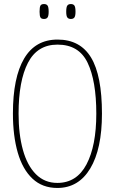

<svg xmlns="http://www.w3.org/2000/svg" viewBox="-20 -921 570 951"><path d="M264 10Q190 10 141 -36Q92 -82 68 -165Q44 -248 44 -359Q44 -537 99.5 -631Q155 -725 265 -725Q377 -725 431 -636Q485 -547 485 -358Q485 -183 427 -86.5Q369 10 264 10ZM264 -15Q360 -15 408.5 -107Q457 -199 457 -358Q457 -520 414 -610Q371 -700 265 -700Q165 -700 118.5 -610Q72 -520 72 -358Q72 -256 93.5 -178.5Q115 -101 158 -58Q201 -15 264 -15ZM331 -827Q319 -827 313.5 -834.5Q308 -842 308 -863Q308 -886 313.5 -893.5Q319 -901 331 -901Q343 -901 348.5 -893.5Q354 -886 354 -863Q354 -842 348.5 -834.5Q343 -827 331 -827ZM198 -827Q185 -827 180.5 -834.5Q176 -842 176 -863Q176 -886 180.5 -893.5Q185 -901 198 -901Q210 -901 215.5 -893.5Q221 -886 221 -863Q221 -842 215.5 -834.5Q210 -827 198 -827Z"/></svg>

Font: Noto Serif Tamil ExtraCondensed Thin
Style: Italic
Weight: 100
Width: 2
Italic angle: -12°
Designer: Indian Type Foundry, Tom Grace, and the Monotype Design Team
Foundry: Monotype Imaging Inc.
Version: Version 2.003; ttfautohint (v1.8.4.7-5d5b)